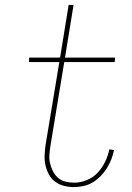

<svg xmlns="http://www.w3.org/2000/svg" viewBox="-20 -755 540 783"><path d="M282 8Q261 8 241 3Q221 -2 205 -14Q189 -26 179.5 -43.5Q170 -61 165.5 -81Q161 -101 162 -122.5Q163 -144 166 -165L222 -502H98L99 -520H225L260 -735H280L245 -520H449L448 -502H242L186 -162Q183 -144 181.5 -125.5Q180 -107 184 -89.5Q188 -72 196 -56.5Q204 -41 216.5 -30Q229 -19 246.5 -14.5Q264 -10 282 -10Q308 -10 334 -20.5Q360 -31 378.5 -51Q397 -71 409 -96Q421 -121 426 -146L445 -143Q441 -124 434 -105.5Q427 -87 416 -69.5Q405 -52 390.5 -37Q376 -22 358.5 -11.5Q341 -1 321 3.5Q301 8 282 8Z"/></svg>

Font: Iosevka Curly Slab Thin
Style: Italic
Weight: 100
Italic angle: -9°
Monospace: yes
Designer: Belleve Invis
Foundry: Belleve Invis
Version: Version 22.1.2; ttfautohint (v1.8.4)